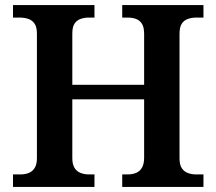

<svg xmlns="http://www.w3.org/2000/svg" viewBox="-20 -734 850 754"><path d="M31 0V-49H60Q79 -49 93.5 -55Q108 -61 116.5 -75Q125 -89 125 -113V-602Q125 -628 115.5 -641.5Q106 -655 90.5 -660Q75 -665 56 -665H31V-714H351V-665H329Q311 -665 296 -659.5Q281 -654 272.5 -641Q264 -628 264 -602V-401H546V-601Q546 -627 537.5 -640.5Q529 -654 514.5 -659.5Q500 -665 480 -665H460V-714H779V-665H751Q733 -665 717.5 -659.5Q702 -654 693.5 -640.5Q685 -627 685 -601V-111Q685 -87 694 -73.5Q703 -60 718 -54.5Q733 -49 751 -49H779V0H460V-49H480Q500 -49 514.5 -55Q529 -61 537.5 -75.5Q546 -90 546 -115V-344H264V-113Q264 -89 272.5 -75Q281 -61 296 -55Q311 -49 329 -49H351V0Z"/></svg>

Font: Noto Rashi Hebrew SemiBold
Style: Regular
Weight: 600
Version: Version 1.006